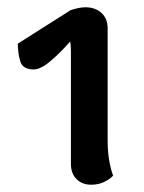

<svg xmlns="http://www.w3.org/2000/svg" viewBox="-20 -731 395 528"><path d="M175 -280V-590Q175 -607 173 -617Q148 -588 120 -564Q92 -540 73 -540Q42 -540 35.5 -563Q29 -586 29 -611L174 -703Q198 -711 215 -711Q242 -711 259 -695.5Q276 -680 276 -653V-345Q276 -290 291 -248Q283 -239 267 -231Q251 -223 231 -223Q206 -223 190.5 -238.5Q175 -254 175 -280Z"/></svg>

Font: Arima Madurai Black
Style: Regular
Weight: 900
Designer: Joana Correia and Natanael Gama
Foundry: NDISCOVER
Version: Version 1.019